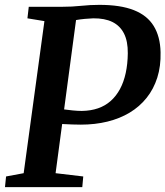

<svg xmlns="http://www.w3.org/2000/svg" viewBox="-24 -771 681 791"><path d="M-3.5 0 1 -44 73.5 -57.5 159 -684 89 -695.5 94.5 -743H230.5Q273 -743 310.2 -747Q347.5 -751 385.5 -751Q472.5 -751 527.5 -729.2Q582.5 -707.5 609.2 -664Q636 -620.5 637.5 -556Q639 -498.5 624 -451.2Q609 -404 580 -367.8Q551 -331.5 510.2 -307Q469.5 -282.5 418.5 -270Q367.5 -257.5 309 -257.5Q294.5 -257.5 273.5 -258.2Q252.5 -259 233.8 -260Q215 -261 207 -261.5L206.5 -325.5Q219.5 -323 237.8 -320.5Q256 -318 276 -316Q296 -314 313 -314Q350 -314.5 379.8 -324.8Q409.5 -335 432.2 -355.2Q455 -375.5 470.5 -404.5Q486 -433.5 494 -470.5Q502 -507.5 502.5 -551.5Q503 -601 486.8 -633Q470.5 -665 439 -680.5Q407.5 -696 360 -695.5Q344.5 -695 325.5 -693.2Q306.5 -691.5 286.5 -688Q266.5 -684.5 247 -678L294.5 -727.5L205 -57.5L319 -44L315 0Z"/></svg>

Font: Merriweather SemiBold
Style: Italic
Weight: 600
Italic angle: -7.8°
Version: Version 2.101